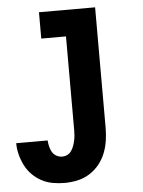

<svg xmlns="http://www.w3.org/2000/svg" viewBox="-62 -572 615 828"><g transform="rotate(-5 245.5 -158.5)"><path d="M184 213Q159 213 133.5 208.5Q108 204 85.5 192Q63 180 45 162Q27 144 15.5 121.5Q4 99 -2.5 74Q-9 49 -9 24H127Q128 37 131 50Q134 63 140.5 74.5Q147 86 159 92.5Q171 99 184 99Q196 99 206.5 93.5Q217 88 223.5 78.5Q230 69 234 58Q238 47 240.5 36Q243 25 244 13.5Q245 2 245 -10V-416H138V-530H381V-10Q381 18 377 46Q373 74 362.5 100.5Q352 127 334 149Q316 171 292 186Q268 201 240 207Q212 213 184 213Z"/></g></svg>

Font: Iosevka Slab Heavy
Style: Regular
Weight: 900
Monospace: yes
Designer: Belleve Invis
Foundry: Belleve Invis
Version: Version 11.1.0; ttfautohint (v1.8.3)